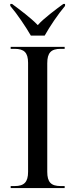

<svg xmlns="http://www.w3.org/2000/svg" viewBox="-20 -951 381 971"><path d="M136 -771H206C231 -816 274 -880 309 -921V-931H300C262 -903 202 -859 171 -824C138 -859 79 -903 41 -931H32V-921C67 -880 110 -816 136 -771ZM34 0H307V-10H287C238 -10 219 -30 219 -82V-631C219 -684 238 -704 287 -704H307V-714H34V-704H54C102 -704 122 -685 122 -633V-82C122 -30 102 -10 54 -10H34Z"/></svg>

Font: Noto Serif Display SemiCondensed
Style: Regular
Weight: 400
Width: 4
Designer: Monotype Design Team
Foundry: Monotype Imaging Inc.
Version: Version 2.009